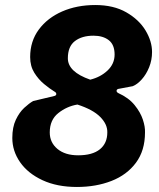

<svg xmlns="http://www.w3.org/2000/svg" viewBox="-20 -732 632 764"><path d="M286 12Q207 12 149 -15Q91 -42 60 -86.5Q29 -131 29 -183Q29 -226 43 -255.5Q57 -285 76.5 -303Q96 -321 112 -330L196 -350Q204 -352 204 -358Q204 -364 196 -368Q178 -379 155.5 -397.5Q133 -416 116.5 -442.5Q100 -469 100 -505Q100 -568 134.5 -614.5Q169 -661 227.5 -686.5Q286 -712 359 -712Q432 -712 482.5 -683Q533 -654 559 -611Q585 -568 585 -525Q585 -493 573.5 -464.5Q562 -436 544 -416Q526 -396 508 -389L455 -379Q445 -378 444 -372Q443 -366 450 -362Q492 -343 515.5 -314Q539 -285 548.5 -256Q558 -227 557 -205Q557 -133 521 -84.5Q485 -36 423.5 -12Q362 12 286 12ZM339 -415Q380 -425 408 -451.5Q436 -478 436 -515Q436 -554 413 -572Q390 -590 352 -590Q306 -590 278 -568.5Q250 -547 250 -500Q250 -446 339 -415ZM291 -114Q348 -114 377.5 -138Q407 -162 407 -205Q408 -237 379 -266.5Q350 -296 288 -316Q246 -309 212 -282Q178 -255 178 -205Q178 -165 208.5 -139.5Q239 -114 291 -114Z"/></svg>

Font: Finlandica
Style: Bold Italic
Weight: 700
Italic angle: -8°
Designer: Niklas Ekholm, Juho Hiilivirta, Jaakko Suomalainen
Foundry: Helsinki Type Studio
Version: Version 1.064; ttfautohint (v1.8.4.7-5d5b)